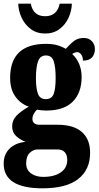

<svg xmlns="http://www.w3.org/2000/svg" viewBox="-32 -788 535 1042"><path d="M-12 100Q-12 50 20 18.5Q52 -13 107 -18Q75 -31 54.5 -50.5Q34 -70 34 -103Q34 -135 57 -159.5Q80 -184 124 -209Q79 -225 51 -264.5Q23 -304 23 -365Q23 -550 218 -550Q251 -550 275.5 -543.5Q300 -537 325 -523Q352 -553 372.5 -567.5Q393 -582 423 -582Q450 -582 466.5 -564.5Q483 -547 483 -522Q483 -494 467.5 -476.5Q452 -459 418 -459Q418 -481 408 -493Q398 -505 388 -505Q377 -505 369 -500.5Q361 -496 360 -495Q411 -446 411 -370Q411 -285 363 -236.5Q315 -188 218 -188Q207 -188 192 -189.5Q177 -191 170 -193Q161 -187 152.5 -172.5Q144 -158 144 -143Q144 -127 154 -119Q164 -111 180 -111H280Q368 -111 412.5 -71.5Q457 -32 457 41Q457 133 392.5 183.5Q328 234 199 234Q-12 234 -12 100ZM270 -365Q270 -425 259.5 -456Q249 -487 217 -487Q186 -487 174.5 -455Q163 -423 163 -364Q163 -308 174 -279Q185 -250 216 -250Q249 -250 259.5 -278.5Q270 -307 270 -365ZM333 80Q333 53 319.5 38Q306 23 279 23H172Q149 23 129.5 41.5Q110 60 110 99Q110 134 136.5 153Q163 172 202 172Q263 172 298 147.5Q333 123 333 80ZM67 -768H135Q148 -700 213 -700Q278 -700 292 -768H358Q357 -729 340 -691.5Q323 -654 290.5 -630Q258 -606 213 -606Q168 -606 135.5 -630Q103 -654 85.5 -691.5Q68 -729 67 -768Z"/></svg>

Font: Noto Serif CondBlack
Style: Regular
Weight: 900
Width: 3
Designer: Monotype Design Team
Foundry: Monotype Imaging Inc.
Version: Version 1.001